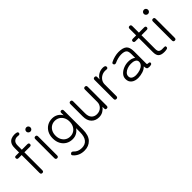

<svg xmlns="http://www.w3.org/2000/svg" viewBox="102 -1737 2963 2963"><g transform="rotate(-45 1584.0 -255.5)"><path d="M159 0Q128 0 128 -33V-423H62Q29 -423 29 -452Q29 -479 56 -479H128V-574Q128 -633 148 -666Q168 -699 201 -713Q234 -727 272 -727Q301 -727 321 -720.5Q341 -714 340 -694Q338 -667 305 -670Q297 -671 290.5 -671.5Q284 -672 276 -672Q239 -672 213.5 -647.5Q188 -623 188 -570V-479H307Q340 -479 340 -452Q340 -423 307 -423H188V-33Q188 0 159 0Z M481 0Q451 0 451 -33V-446Q451 -479 481 -479Q511 -479 511 -446V-33Q511 0 481 0ZM481 -583Q462 -583 448 -596.5Q434 -610 434 -629Q434 -649 448 -662Q462 -675 481 -675Q500 -675 513 -662Q526 -649 526 -629Q526 -610 513 -596.5Q500 -583 481 -583Z M863 216Q751 216 683 139Q661 114 688 96Q709 81 732 104Q780 158 863 158Q937 158 976 109.5Q1015 61 1015 -36V-122Q990 -83 950 -60.5Q910 -38 859 -38Q798 -38 750.5 -66Q703 -94 675.5 -145Q648 -196 648 -265Q648 -334 675.5 -384.5Q703 -435 750.5 -463Q798 -491 859 -491Q911 -491 953 -467Q995 -443 1020 -398V-451Q1020 -479 1047 -479Q1075 -479 1075 -446V-36Q1075 94 1016.5 155Q958 216 863 216ZM862 -94Q907 -94 942 -115.5Q977 -137 997 -175.5Q1017 -214 1017 -265Q1017 -316 997 -354Q977 -392 942 -413.5Q907 -435 862 -435Q818 -435 783.5 -413.5Q749 -392 729 -354Q709 -316 709 -265Q709 -214 729 -175.5Q749 -137 783.5 -115.5Q818 -94 862 -94Z M1386 11Q1310 11 1263 -38Q1216 -87 1216 -178V-446Q1216 -479 1246 -479Q1276 -479 1276 -446V-186Q1276 -116 1309.5 -81Q1343 -46 1396 -46Q1457 -46 1495 -84Q1533 -122 1533 -177V-446Q1533 -479 1564 -479Q1594 -479 1594 -446V-34Q1594 -1 1566 -1Q1537 -1 1537 -23L1535 -68Q1514 -35 1475 -12Q1436 11 1386 11Z M1774 0Q1743 0 1743 -33V-446Q1743 -479 1775 -479Q1787 -479 1795.5 -472.5Q1804 -466 1804 -451V-396Q1824 -438 1867.5 -464.5Q1911 -491 1964 -491Q1990 -491 2005 -483.5Q2020 -476 2020 -458Q2020 -443 2011.5 -436Q2003 -429 1991 -430Q1984 -430 1975.5 -431Q1967 -432 1958 -432Q1916 -432 1881 -412.5Q1846 -393 1825.5 -360.5Q1805 -328 1805 -287V-33Q1805 0 1774 0Z M2247 9Q2177 10 2133.5 -23Q2090 -56 2090 -119Q2090 -167 2122.5 -203Q2155 -239 2205.5 -259.5Q2256 -280 2310 -280Q2384 -280 2427 -245V-327Q2427 -394 2399 -414.5Q2371 -435 2309 -435Q2276 -435 2236.5 -425Q2197 -415 2165 -399Q2135 -387 2122 -408Q2107 -434 2138 -448Q2175 -467 2221.5 -479Q2268 -491 2309 -491Q2400 -491 2443 -456Q2486 -421 2486 -327V-62Q2486 -49 2491 -46Q2496 -43 2512 -43Q2525 -43 2534 -38.5Q2543 -34 2543 -24Q2543 1 2518 5Q2510 7 2501 8Q2492 9 2484 9Q2450 9 2440 -5Q2430 -19 2428 -58Q2397 -24 2346 -8Q2295 8 2247 9ZM2250 -46Q2298 -47 2339.5 -61Q2381 -75 2405.5 -101.5Q2430 -128 2428 -166Q2425 -197 2394 -212.5Q2363 -228 2314 -227Q2273 -227 2235 -213Q2197 -199 2173.5 -174.5Q2150 -150 2150 -118Q2150 -81 2178 -63.5Q2206 -46 2250 -46Z M2811 11Q2747 11 2715 -16Q2683 -43 2683 -113V-423H2612Q2579 -423 2579 -452Q2579 -479 2612 -479H2683V-622Q2683 -655 2713 -655Q2743 -655 2743 -622V-479H2856Q2889 -479 2889 -452Q2889 -423 2856 -423H2743V-123Q2743 -78 2762 -61.5Q2781 -45 2821 -45Q2826 -45 2831.5 -45.5Q2837 -46 2842 -46Q2862 -47 2875.5 -44.5Q2889 -42 2889 -23Q2889 -1 2865 5Q2841 11 2811 11Z M3048 0Q3018 0 3018 -33V-446Q3018 -479 3048 -479Q3078 -479 3078 -446V-33Q3078 0 3048 0ZM3048 -583Q3029 -583 3015 -596.5Q3001 -610 3001 -629Q3001 -649 3015 -662Q3029 -675 3048 -675Q3067 -675 3080 -662Q3093 -649 3093 -629Q3093 -610 3080 -596.5Q3067 -583 3048 -583Z"/></g></svg>

Font: Zen Maru Gothic
Style: Regular
Weight: 400
Designer: Yoshimichi Ohira
Foundry: Positype
Version: Version 1.002